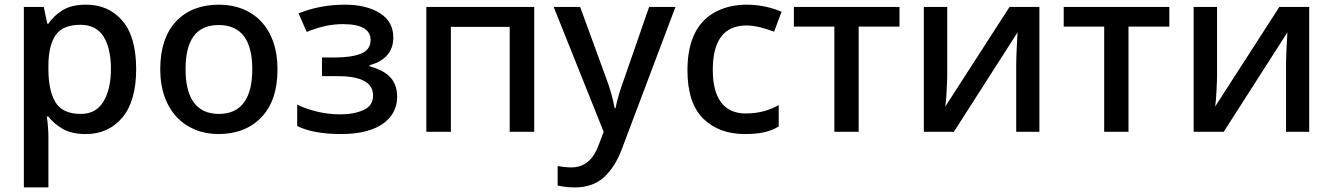

<svg xmlns="http://www.w3.org/2000/svg" viewBox="-20 -569 5757 829"><path d="M352.1 -548.8C310.1 -548.8 276.4 -541 250.5 -524.9C224.6 -508.8 204.1 -489.7 189 -466.8H184.1L168.9 -539.1H83V240.2H189V20C189 -5.4 186 -42 182.1 -65.9H189C204.1 -45.4 224.6 -27.8 250.5 -12.7C276.4 2.4 309.6 9.8 351.1 9.8C416 9.8 468.3 -14.2 508.3 -61.5C547.9 -108.9 567.9 -178.7 567.9 -270C567.9 -362.8 548.3 -432.6 508.8 -479C469.2 -525.4 417 -548.8 352.1 -548.8ZM327.1 -461.9C372.6 -461.9 405.8 -444.8 427.2 -411.1C448.2 -377 459 -330.6 459 -272C459 -213.9 448.2 -167 427.2 -131.3C405.8 -95.2 373 -77.1 329.1 -77.1C275.9 -77.1 239.3 -94.2 219.2 -127.9C199.2 -161.6 189 -209 189 -271V-287.1C189.5 -345.7 200.2 -389.6 221.2 -418.5C241.7 -447.3 276.9 -461.9 327.1 -461.9Z M1178.2 -270C1178.2 -449.2 1072.8 -548.8 926.3 -548.8C847.7 -548.8 785.6 -524.9 740.2 -476.6C694.8 -428.2 671.9 -359.4 671.9 -270C671.9 -92.3 778.3 9.8 923.3 9.8C1001 9.8 1063 -14.6 1109.4 -63.5C1155.3 -111.8 1178.2 -180.7 1178.2 -270ZM781.2 -270C781.2 -392.6 824.2 -460.9 924.3 -460.9C1023.9 -460.9 1069.3 -392.6 1069.3 -270C1069.3 -148.9 1024.9 -77.1 925.3 -77.1C825.2 -77.1 781.2 -148.9 781.2 -270Z M1470.2 -548.8C1392.6 -548.8 1327.6 -534.7 1269 -511.2L1304.2 -431.2C1357.4 -452.1 1403.8 -464.8 1460.9 -464.8C1540.5 -464.8 1580.1 -441.9 1580.1 -396C1580.1 -368.2 1566.4 -348.6 1538.6 -337.4C1510.7 -326.2 1473.6 -320.8 1427.2 -320.8H1370.1V-240.2H1438C1540 -240.2 1590.8 -212.4 1590.8 -157.2C1590.8 -127 1577.1 -106 1549.3 -93.8C1521.5 -81.5 1487.8 -75.2 1448.2 -75.2C1373.5 -75.2 1308.1 -95.7 1263.2 -117.2V-24.9C1308.6 -2 1372.1 9.8 1454.1 9.8C1620.6 9.8 1694.8 -62 1694.8 -150.9C1694.8 -233.9 1640.1 -264.6 1575.2 -283.2V-287.1C1637.7 -304.2 1678.2 -341.3 1678.2 -407.2C1678.2 -453.1 1658.7 -488.3 1619.6 -512.7C1580.6 -536.6 1530.8 -548.8 1470.2 -548.8Z M1820.8 -539.1V0H1926.8V-453.1H2180.7V0H2286.6V-539.1Z M2586.4 0 2564.5 58.1C2543.5 115.2 2507.8 153.8 2446.8 153.8C2423.8 153.8 2400.9 150.4 2387.7 147.9V231.9C2404.8 235.8 2428.2 240.2 2461.4 240.2C2513.7 240.2 2555.7 225.6 2588.4 195.8C2620.6 166 2646.5 125 2665.5 73.2L2896.5 -539.1H2782.7L2676.8 -233.9C2659.2 -186.5 2644 -136.7 2637.7 -102.1H2633.8C2626.5 -143.1 2614.3 -186.5 2596.7 -232.9L2484.9 -539.1H2370.6Z M3196.3 9.8C3262.2 9.8 3303.7 0 3342.3 -22.9V-115.2C3303.7 -93.8 3259.8 -79.1 3199.7 -79.1C3106 -79.1 3057.6 -144 3057.6 -267.1C3057.6 -395 3106.4 -459 3203.6 -459C3240.7 -459 3285.2 -446.3 3322.3 -432.1L3354.5 -518.1C3319.8 -533.7 3264.6 -548.8 3204.6 -548.8C3155.3 -548.8 3111.3 -539.1 3072.8 -519.5C2995.6 -480.5 2948.2 -399.4 2948.2 -266.1C2948.2 -170.9 2971.2 -101.1 3016.6 -56.6C3062 -12.2 3121.6 9.8 3196.3 9.8Z M3863.8 -539.1H3407.7V-454.1H3582.5V0H3687.5V-454.1H3863.8Z M4069.8 -539.1H3968.8V0H4098.6L4373.5 -429.2C4371.6 -402.3 4367.7 -323.2 4367.7 -287.1V0H4467.8V-539.1H4338.9L4061.5 -108.9C4065.9 -133.3 4069.8 -215.3 4069.8 -245.1Z M5028.8 -539.1H4572.8V-454.1H4747.6V0H4852.5V-454.1H5028.8Z M5234.9 -539.1H5133.8V0H5263.7L5538.6 -429.2C5536.6 -402.3 5532.7 -323.2 5532.7 -287.1V0H5632.8V-539.1H5503.9L5226.6 -108.9C5231 -133.3 5234.9 -215.3 5234.9 -245.1Z"/></svg>

Font: Noto Reveo Sans
Style: Regular
Weight: 500
Designer: Monotype Design Team
Foundry: Monotype Imaging Inc.
Version: Version 2.007